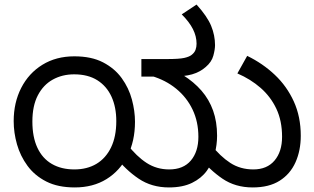

<svg xmlns="http://www.w3.org/2000/svg" viewBox="-20 -810 1376 842"><path d="M308 12Q234 12 183 -14Q132 -40 100.5 -83Q69 -126 54.5 -177Q40 -228 40 -279Q40 -360 73 -424.5Q106 -489 166 -526Q226 -563 306 -563Q381 -563 432 -536.5Q483 -510 514 -467Q545 -424 558.5 -373.5Q572 -323 572 -276Q572 -191 539 -126Q506 -61 447 -24.5Q388 12 308 12ZM306 -67Q362 -67 403 -91.5Q444 -116 467 -163.5Q490 -211 490 -279Q490 -340 469 -386Q448 -432 407 -458Q366 -484 305 -484Q253 -484 211.5 -461Q170 -438 146 -392Q122 -346 122 -277Q122 -209 144 -162Q166 -115 207.5 -91Q249 -67 306 -67ZM721 12Q645 12 588 -26.5Q531 -65 486 -123L538 -177Q579 -124 623 -95.5Q667 -67 722 -67Q784 -67 817 -106Q850 -145 850 -210Q850 -276 824.5 -329.5Q799 -383 752.5 -421Q706 -459 644 -477L782 -481Q830 -451 863.5 -412.5Q897 -374 914.5 -325Q932 -276 932 -215Q932 -175 921.5 -134.5Q911 -94 887 -61Q863 -28 822 -8Q781 12 721 12ZM1088 12Q1012 12 955.5 -26.5Q899 -65 853 -123L904 -177Q946 -124 990 -95.5Q1034 -67 1091 -67Q1151 -67 1184 -106Q1217 -145 1217 -210Q1217 -280 1192 -333Q1167 -386 1123 -424.5Q1079 -463 1021 -488L1064 -565Q1132 -532 1185 -482Q1238 -432 1268.5 -365Q1299 -298 1299 -215Q1299 -150 1276 -98.5Q1253 -47 1206.5 -17.5Q1160 12 1088 12ZM923 -612Q923 -593 915.5 -565.5Q908 -538 882 -516Q857 -494 822.5 -484Q788 -474 730 -474H600V-551H712Q766 -551 788 -556Q810 -561 820 -569Q833 -579 837.5 -591.5Q842 -604 842 -618Q842 -651 826 -682.5Q810 -714 777 -747L842 -790Q889 -738 906 -696.5Q923 -655 923 -612Z"/></svg>

Font: lkannada25
Style: Book
Weight: 400
Designer: Jelle Bosma - Monotype Design Team
Foundry: Monotype Imaging Inc.
Version: Version 2.003